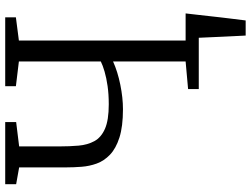

<svg xmlns="http://www.w3.org/2000/svg" viewBox="-133 -650 963 737"><g transform="rotate(-90 348.5 -281.5)"><path d="M580.5 180Q579.5 157.5 578.2 134.5Q577 111.5 576 89Q575 66.5 574 44Q573 21.5 572 0L523.5 -50.5H665.5Q663 -27.5 660.2 -4.5Q657.5 18.5 655 41.8Q652.5 65 649.8 88Q647 111 644.2 134.2Q641.5 157.5 638.5 180ZM481 -329Q442.5 -311.5 392 -301.2Q341.5 -291 298 -291Q231.5 -291 189.2 -304.5Q147 -318 123.2 -340.8Q99.5 -363.5 89.2 -391.8Q79 -420 76.8 -450.2Q74.5 -480.5 74.5 -508V-689.5L10 -701V-743H248.5V-701L155 -689.5V-535Q155 -495.5 158 -461.2Q161 -427 175.2 -400.8Q189.5 -374.5 222.8 -360Q256 -345.5 316.5 -345.5Q355 -345.5 386.5 -350Q418 -354.5 442 -361.5Q466 -368.5 481 -376V-690.5L386 -702V-743H650.5V-702L561.5 -690.5V-50.5L651.5 -40V0H375V-41L481 -50.5Z"/></g></svg>

Font: Merriweather 28pt Light
Style: Regular
Weight: 300
Version: Version 2.100